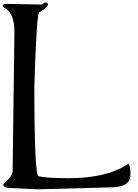

<svg xmlns="http://www.w3.org/2000/svg" viewBox="-24 -1418 1041 1450"><path d="M314.5 -1398.4 291 -1383.8 24.4 -1388.7 -3.9 -1383.8V-1374Q6.8 -1354.5 19.5 -1354.5Q85 -1307.6 85 -1177.7L71.3 -125Q71.3 -88.9 1 -27.3Q1 -1 47.9 2L258.8 11.7L806.6 -2.9Q960.9 -2.9 960.9 -96.7V-116.2Q960.9 -158.2 947.3 -179.7H942.4Q785.2 -72.3 492.2 -72.3Q335 -72.3 267.6 -86.9Q235.4 -86.9 235.4 -774.4Q252.9 -1325.2 272.5 -1325.2Q323.2 -1353.5 337.9 -1378.9V-1388.7L329.1 -1398.4Z"/></svg>

Font: Elementary Gothic 
Style: Regular
Weight: 400
Designer: Bill Roach / W.K. Roach
Version: Version 1.00 April 18, 2012, initial release